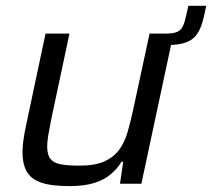

<svg xmlns="http://www.w3.org/2000/svg" viewBox="-20 -624 720 652"><path d="M479.8 -470.6 487.9 -510H543.3Q569 -510 581.9 -515.8Q594.7 -521.5 601.3 -535.5Q607.8 -549.5 612.8 -574.1L619.7 -604.2H680.3L675.4 -581.1Q668.8 -548.3 659.5 -526.8Q650.1 -505.4 635.1 -493Q620 -480.7 596.3 -475.6Q572.5 -470.6 536 -470.6ZM215.3 8Q153.9 8 119.3 -4.1Q84.7 -16.3 70.5 -41.9Q56.3 -67.6 56.3 -106.8Q56.3 -126.2 59.9 -150.6Q63.4 -175 69.4 -202.5L134.7 -510H215.9L153.2 -215.1Q147.8 -187.7 144 -165.1Q140.2 -142.4 140.2 -127Q140.2 -98.9 151 -84.8Q161.8 -70.8 185.9 -66.1Q209.9 -61.5 249.7 -61.5Q302.1 -61.5 334.2 -75.8Q366.4 -90.2 384.8 -115.6Q403.2 -141 413.1 -175.1Q423 -209.2 431.5 -248.2L487.9 -510H569.1L460.1 0H387.5L398.4 -74.8H392.8Q378.1 -50.8 355.8 -32Q333.4 -13.2 299.7 -2.6Q265.9 8 215.3 8Z"/></svg>

Font: Saira Thin
Style: Italic
Weight: 100
Italic angle: -12°
Designer: Hector Gatti with collaboration of the Omnibus-Type team
Foundry: Omnibus-Type
Version: Version 1.101